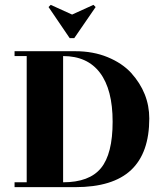

<svg xmlns="http://www.w3.org/2000/svg" viewBox="-20 -771 645 791"><path d="M189 -751 277 -711 365 -751 374 -742 286 -614H267L180 -742ZM290 0H40V-20H90V-540H40V-560H290Q364 -560 423.5 -535.5Q483 -511 520 -471Q595 -388 595 -283Q595 -141 520 -70.5Q445 0 290 0ZM240 -20Q348 -20 396 -78.5Q444 -137 444 -269.5Q444 -402 392 -471Q340 -540 240 -540Z"/></svg>

Font: Rozha One
Style: Regular
Weight: 400
Designer: Tim Donaldson, Indian Type Foundry
Foundry: Indian Type Foundry
Version: Version 1.301;PS 1.0;hotconv 1.0.78;makeotf.lib2.5.61930; tt